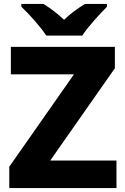

<svg xmlns="http://www.w3.org/2000/svg" viewBox="-20 -951 634 971"><path d="M214 -771H396C425 -816 486 -882 521 -917V-931H410C375 -910 338 -884 304 -851C269 -884 235 -909 200 -931H88V-917C126 -881 185 -816 214 -771ZM569 0V-139H234L561 -606V-714H35V-575H354L27 -108V0Z"/></svg>

Font: Noto Sans Bengali UI ExtraBold
Style: Regular
Weight: 800
Designer: Jelle Bosma - Monotype Design Team
Foundry: Monotype Imaging Inc.
Version: Version 2.003